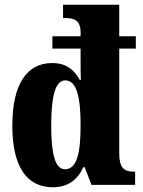

<svg xmlns="http://www.w3.org/2000/svg" viewBox="-20 -780 603 810"><path d="M203 10C267 10 307 -22 332 -75H337L366 0H550V-56H543C502 -56 483 -73 483 -135V-575H553V-627H483V-760H246V-704H254C290 -704 320 -697 320 -643V-627H201V-575H320V-546C320 -509 320 -463 321 -442H317C294 -484 261 -514 200 -514C94 -514 32 -426 32 -250C32 -75 94 10 203 10ZM254 -66C212 -66 196 -132 196 -251C196 -368 212 -441 255 -441C305 -441 320 -366 320 -252C320 -135 305 -66 254 -66Z"/></svg>

Font: Noto Serif Myanmar ExtraCondensed Black
Style: Regular
Weight: 900
Width: 2
Designer: Ben Mitchell and the Monotype Design Team
Foundry: Monotype Imaging Inc.
Version: Version 2.106